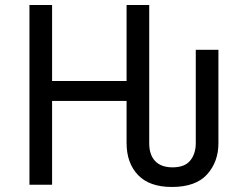

<svg xmlns="http://www.w3.org/2000/svg" viewBox="-20 -734 978 763"><path d="M97 0V-714H187V-412H483V-714H573V-164Q573 -119 596.5 -94Q620 -69 666 -69Q714 -69 736 -96Q758 -123 758 -165V-536H848V-165Q848 -91 803 -41Q758 9 663 9Q574 9 528.5 -38.5Q483 -86 483 -166V-333H187V0Z"/></svg>

Font: Apis
Style: Regular
Weight: 400
Designer: Monotype Design Team
Foundry: Monotype Imaging Inc.
Version: Version 2.000; build 0001